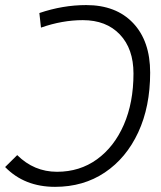

<svg xmlns="http://www.w3.org/2000/svg" viewBox="-24 -723 630 753"><path d="M314 -703.1Q431.2 -703.1 498 -632.6Q564.9 -562 564.9 -438Q564.9 -304.7 518.1 -203.9Q471.2 -103 387.2 -46.6Q303.2 9.8 191.9 9.8Q71.8 9.8 -3.9 -67.9L43.5 -114.7Q109.4 -49.3 199.7 -49.3Q288.6 -49.3 356.2 -98.1Q423.8 -147 461.7 -233.9Q499.5 -320.8 499.5 -434.6Q499.5 -531.7 446 -587.9Q392.6 -644 300.8 -644Q220.2 -644 136.7 -614.7L130.4 -671.9Q222.2 -703.1 314 -703.1Z"/></svg>

Font: Cascadia Code Light
Style: Italic
Weight: 300
Italic angle: -10°
Monospace: yes
Designer: Aaron Bell
Foundry: Saja Typeworks
Version: Version 2404.023; ttfautohint (v1.8.4)